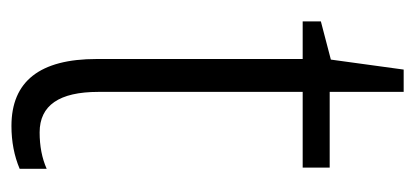

<svg xmlns="http://www.w3.org/2000/svg" viewBox="-210 -488 708 327"><g transform="rotate(90 143.5 -324.0)"><path d="M205 -38Q136 -38 136 -138V-486H265V-532H136V-658H98L81 -534L16 -517V-486H80V-135Q80 10 194 10Q234 10 267 -4V-50Q240 -38 205 -38Z"/></g></svg>

Font: Noto Sans UI SemiCondensed Light
Style: Regular
Weight: 300
Width: 4
Designer: Monotype Design Team
Foundry: Monotype Imaging Inc.
Version: Version 1.901